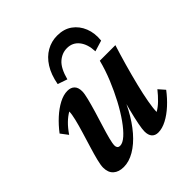

<svg xmlns="http://www.w3.org/2000/svg" viewBox="-182 -773 903 903"><g transform="rotate(-45 269.0 -321.5)"><path d="M191.4 -433.6Q213.9 -433.6 226.6 -420.9Q239.3 -408.2 239.3 -382.8Q239.3 -367.2 231.9 -337.9Q224.6 -308.6 213.9 -272.5Q203.1 -236.3 191.9 -200.7Q180.7 -165 173.3 -136.7Q166 -108.4 166 -94.7Q166 -85.9 170.4 -80.6Q174.8 -75.2 184.6 -75.2Q202.1 -75.2 225.1 -95.7Q248 -116.2 272.9 -151.4Q297.9 -186.5 321.8 -231.4Q345.7 -276.4 366.2 -326.2Q386.7 -376 399.4 -425.8H502.9Q488.3 -379.9 473.1 -326.7Q458 -273.4 445.3 -222.2Q432.6 -170.9 425.3 -129.9Q418 -88.9 418 -66.4Q438.5 -78.1 457.5 -96.7Q476.6 -115.2 496.1 -139.6L523.4 -108.4Q499 -76.2 470.2 -49.8Q441.4 -23.4 411.6 -7.8Q381.8 7.8 355.5 7.8Q335 7.8 323.7 -4.9Q312.5 -17.6 312.5 -42Q312.5 -56.6 318.4 -87.4Q324.2 -118.2 336.4 -166Q348.6 -213.9 369.1 -281.2H377.9Q358.4 -218.8 330.1 -166Q301.8 -113.3 268.1 -74.2Q234.4 -35.2 197.8 -13.7Q161.1 7.8 126 7.8Q92.8 7.8 73.7 -9.3Q54.7 -26.4 54.7 -59.6Q54.7 -75.2 62 -104.5Q69.3 -133.8 80.6 -170.4Q91.8 -207 103 -244.1Q114.3 -281.2 121.6 -311.5Q128.9 -341.8 128.9 -358.4Q108.4 -346.7 89.4 -328.1Q70.3 -309.6 50.8 -281.2L23.4 -317.4Q47.9 -349.6 76.7 -376Q105.5 -402.3 135.3 -418Q165 -433.6 191.4 -433.6ZM229.5 -471.7 181.6 -488.3Q191.4 -542 214.4 -578.1Q237.3 -614.3 270 -632.8Q302.7 -651.4 340.8 -651.4Q385.7 -651.4 416 -629.4Q446.3 -607.4 460.9 -570.8Q475.6 -534.2 470.7 -488.3L416 -471.7Q414.1 -520.5 391.6 -548.8Q369.1 -577.1 332 -577.1Q298.8 -577.1 272 -553.7Q245.1 -530.3 229.5 -471.7Z"/></g></svg>

Font: Crimson Pro SemiBold
Style: Italic
Weight: 600
Italic angle: -12°
Designer: Jacques Le Bailly
Foundry: Baron von Fonthausen
Version: Version 1.003